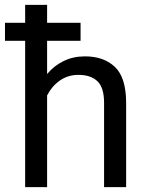

<svg xmlns="http://www.w3.org/2000/svg" viewBox="-20 -770 605 790"><path d="M311.5 -676.3V-602.1H173.8V-465.3Q202.1 -499.5 241.7 -518.8Q281.2 -538.1 329.6 -538.1Q407.7 -538.1 453.4 -494.1Q499 -450.2 499 -346.2V0H408.2V-347.2Q408.2 -409.2 381.1 -435.5Q354 -461.9 302.7 -461.9Q259.3 -461.9 226.1 -438.5Q192.9 -415 173.8 -377.4V0H83.5V-602.1H0.5V-676.3H83.5V-750H173.8V-676.3Z"/></svg>

Font: Vazirmatn UI FD
Style: Regular
Weight: 400
Designer: Saber Rastikerdar
Foundry: Saber Rastikerdar
Version: Version 33.003